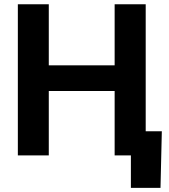

<svg xmlns="http://www.w3.org/2000/svg" viewBox="-20 -748 815 924"><path d="M65.9 0V-727.5H214.8V-433.6H531.7V-727.5H681.2V0H531.7V-310.1H214.8V0ZM609.9 156.2V0H567.9V-116.2H758.8L752.4 156.2Z"/></svg>

Font: Inter-Bold
Style: Bold
Weight: 700
Designer: Rasmus Andersson
Foundry: rsms
Version: Version 4.000;git-a52131595